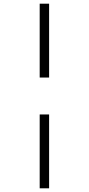

<svg xmlns="http://www.w3.org/2000/svg" viewBox="-20 -780 482 1040"><path d="M195 -360V-760H246V-360ZM195 240V-160H246V240Z"/></svg>

Font: Noto Serif ExtraCondensed
Style: Regular
Weight: 400
Width: 2
Designer: Monotype Design Team
Foundry: Monotype Imaging Inc.
Version: Version 2.015